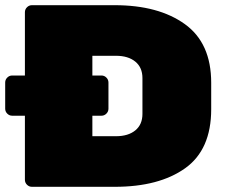

<svg xmlns="http://www.w3.org/2000/svg" viewBox="-20 -720 890 740"><path d="M794 -401V-299Q794 -143 693.5 -71.5Q593 0 422 0H103Q92 0 84 -8Q76 -16 76 -27V-274H27Q16 -274 8 -282Q0 -290 0 -301V-402Q0 -413 8 -421Q16 -429 27 -429H76V-673Q76 -684 84 -692Q92 -700 103 -700H422Q591 -700 692.5 -627Q794 -554 794 -401ZM371 -429Q382 -429 390 -421Q398 -413 398 -402V-301Q398 -290 390 -282Q382 -274 371 -274H336V-195H427Q474 -195 501.5 -217.5Q529 -240 529 -281V-419Q529 -460 501.5 -482.5Q474 -505 427 -505H336V-429Z"/></svg>

Font: Rubik Mono One
Style: Regular
Weight: 400
Designer: Hubert and Fischer with Elvire Volk Leonovitch (Cyrillic Expansion: Cyreal)
Foundry: Hubert and Fischer with Elvire Volk Leonovitch
Version: Version 2.000